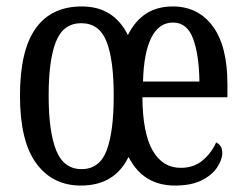

<svg xmlns="http://www.w3.org/2000/svg" viewBox="-20 -566 764 596"><path d="M231 10Q143 10 92.5 -59Q42 -128 42 -269Q42 -409 90.5 -477.5Q139 -546 234 -546Q333 -546 377 -457Q421 -546 516 -546Q595 -546 640.5 -484.5Q686 -423 686 -304V-264H422Q423 -152 454 -98.5Q485 -45 541 -45Q582 -45 609.5 -68.5Q637 -92 651 -124Q659 -120 664.5 -112.5Q670 -105 670 -91Q670 -71 654.5 -47Q639 -23 606.5 -6.5Q574 10 523 10Q424 10 379 -79Q336 10 231 10ZM599 -313Q598 -395 579.5 -445.5Q561 -496 517 -496Q473 -496 449.5 -448.5Q426 -401 424 -313ZM233 -41Q289 -41 311 -99Q333 -157 333 -269Q333 -381 310.5 -437.5Q288 -494 232 -494Q177 -494 154 -437.5Q131 -381 131 -269Q131 -157 154.5 -99Q178 -41 233 -41Z"/></svg>

Font: Noto Serif Khmer ExtraCondensed
Style: Regular
Weight: 400
Width: 2
Designer: Danh Hong and the Monotype Design Team
Foundry: Monotype Imaging Inc.
Version: Version 2.004; ttfautohint (v1.8.4.7-5d5b)